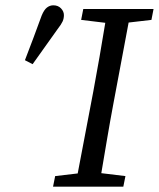

<svg xmlns="http://www.w3.org/2000/svg" viewBox="-20 -704 599 724"><path d="M286 -629 294 -670H559L551 -629L465 -619L407 -310Q395 -246 384 -181Q373 -116 362 -51L453 -40L445 0H180L188 -40L273 -50L332 -360Q356 -489 377 -618ZM74 -477Q90 -519 106 -561Q122 -603 137 -645Q146 -667 157 -675.5Q168 -684 181 -684Q199 -684 210 -672.5Q221 -661 221 -647Q221 -634 216 -623Q211 -612 197 -594Q174 -561 150 -528Q126 -495 103 -462Z"/></svg>

Font: Source Serif Pro
Style: Italic
Weight: 400
Italic angle: -12°
Designer: Frank Grießhammer
Foundry: Adobe Systems Incorporated
Version: Version 3.001;hotconv 1.0.111;makeotfexe 2.5.65597